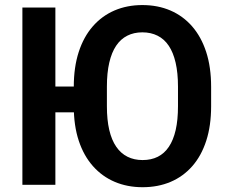

<svg xmlns="http://www.w3.org/2000/svg" viewBox="-20 -741 909 770"><path d="M202.1 -710.9V0H69.8V-710.9ZM330.6 -394V-290.5H156.2V-394ZM826.7 -392.6V-314.9Q826.7 -236.8 807.1 -176.5Q787.6 -116.2 751.2 -74.7Q714.8 -33.2 664.3 -11.7Q613.8 9.8 551.8 9.8Q490.7 9.8 440.2 -11.7Q389.6 -33.2 352.8 -74.7Q315.9 -116.2 295.9 -176.5Q275.9 -236.8 275.9 -314.9V-392.6Q275.9 -471.7 295.7 -532.5Q315.4 -593.3 352.1 -635.3Q388.7 -677.2 439.2 -699Q489.7 -720.7 550.8 -720.7Q612.8 -720.7 663.3 -699Q713.9 -677.2 750.5 -635.3Q787.1 -593.3 806.9 -532.5Q826.7 -471.7 826.7 -392.6ZM693.8 -314.9V-393.6Q693.8 -448.7 684.3 -489.7Q674.8 -530.8 656.7 -557.6Q638.7 -584.5 611.8 -597.9Q585 -611.3 550.8 -611.3Q517.1 -611.3 490.5 -597.9Q463.9 -584.5 445.8 -557.6Q427.7 -530.8 418.2 -489.7Q408.7 -448.7 408.7 -393.6V-314.9Q408.7 -260.3 418.2 -219.7Q427.7 -179.2 446.3 -152.3Q464.8 -125.5 491.5 -112.3Q518.1 -99.1 551.8 -99.1Q586.4 -99.1 612.8 -112.3Q639.2 -125.5 657.2 -152.3Q675.3 -179.2 684.6 -219.7Q693.8 -260.3 693.8 -314.9Z"/></svg>

Font: Roboto SemiCondensed SemiBold
Style: Regular
Weight: 600
Width: 4
Designer: Christian Robertson
Foundry: Google
Version: Version 3.009; 2024